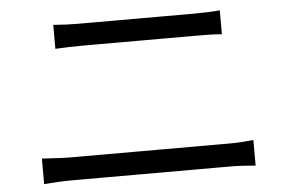

<svg xmlns="http://www.w3.org/2000/svg" viewBox="-46 -715 1091 719"><g transform="rotate(-5 500.0 -355.5)"><path d="M178 -651Q202 -649 227 -648Q252 -647 277 -647Q293 -647 327 -647Q361 -647 404.5 -647Q448 -647 495.5 -647Q543 -647 586 -647Q629 -647 660.5 -647Q692 -647 705 -647Q732 -647 757.5 -648Q783 -649 804 -651V-561Q783 -563 756.5 -563.5Q730 -564 705 -564Q693 -564 660.5 -564Q628 -564 583.5 -564Q539 -564 490.5 -564Q442 -564 398 -564Q354 -564 321.5 -564Q289 -564 277 -564Q251 -564 226 -563Q201 -562 178 -561ZM92 -156Q118 -155 144 -153Q170 -151 197 -151Q209 -151 244.5 -151Q280 -151 330.5 -151Q381 -151 439 -151Q497 -151 554.5 -151Q612 -151 662.5 -151Q713 -151 748.5 -151Q784 -151 796 -151Q819 -151 842 -152.5Q865 -154 887 -156V-60Q865 -62 840.5 -63.5Q816 -65 796 -65Q784 -65 748.5 -65Q713 -65 662.5 -65Q612 -65 554.5 -65Q497 -65 439 -65Q381 -65 330.5 -65Q280 -65 244.5 -65Q209 -65 197 -65Q170 -65 143.5 -63.5Q117 -62 92 -60Z"/></g></svg>

Font: Noto Sans KR
Style: Regular
Weight: 400
Designer: Ryoko NISHIZUKA  (kana, bopomofo & ideographs); Paul D. Hunt (Latin, Greek & Cyrillic); Sandoll Communications , Soo-you
Foundry: Adobe
Version: Version 2.004-H2;hotconv 1.0.118;makeotfexe 2.5.65603